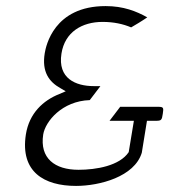

<svg xmlns="http://www.w3.org/2000/svg" viewBox="-20 -610 556 631"><path d="M65 -168C46 -45 125 1 230 1C307 1 422 -29 446 -108L463 -213H492C510 -213 512 -215 515 -236C518 -256 518 -259 499 -259H375L340 -213H420L403 -110C373 -65 296 -52 238 -52C160 -52 110 -90 122 -168C129 -211 184 -278 275 -281L310 -327H288C229 -327 169 -352 182 -434C193 -505 250 -538 317 -538C354 -538 385 -531 411 -520C420 -525 450 -543 464 -553C428 -573 386 -590 327 -590C157 -590 131 -459 127 -435C117 -374 141 -341 179 -320L196 -310L175 -301C122 -280 76 -238 65 -168Z"/></svg>

Font: Charger Sport
Style: ExLitObl
Weight: 200
Designer: Jasper
Foundry: Cannot Into Space Fonts
Version: Version 1.1